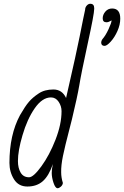

<svg xmlns="http://www.w3.org/2000/svg" viewBox="-20 -979 657 1017"><path d="M254 -63Q254 -83 260 -110Q239 -48 207 -19.5Q175 9 125 9Q78 9 54 -29.5Q30 -68 30 -116Q30 -265 86 -369Q113 -416 133 -439.5Q153 -463 185 -484Q216 -505 263 -505Q309 -505 330 -460L347 -535Q380 -678 402 -786L420 -876L431 -928Q431 -940 439.5 -949.5Q448 -959 458 -959Q479 -959 479 -936V-932Q479 -905 445 -750Q410 -589 400 -527Q389 -463 361 -347L347 -292Q324 -204 313.5 -153Q303 -102 304 -66Q304 -39 313 -10Q312 1 302.5 9.5Q293 18 285 18Q273 18 263.5 -10.5Q254 -39 254 -63ZM306 -390Q306 -417 290.5 -440Q275 -463 250 -463Q204 -463 164 -405.5Q124 -348 99 -262Q75 -181 75 -126Q75 -89 89.5 -64.5Q104 -40 134 -40Q157 -40 199.5 -98.5Q242 -157 274 -239Q306 -321 306 -390ZM516 -754Q516 -762 522 -771Q539 -790 555 -824.5Q571 -859 571 -871Q564 -867 557.5 -864Q551 -861 544 -861Q524 -861 524 -882Q524 -901 538 -917.5Q552 -934 574 -934Q617 -934 617 -880Q617 -848 602 -814.5Q587 -781 566.5 -758.5Q546 -736 534 -736Q516 -736 516 -754Z"/></svg>

Font: Bad Script
Style: Regular
Weight: 400
Italic angle: -10°
Designer: Roman Shchyukin (Gaslight Type Foundry), Cyreal (Charset Expansion)
Foundry: Gaslight
Version: Version 2.000